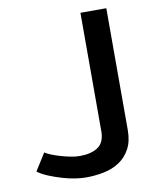

<svg xmlns="http://www.w3.org/2000/svg" viewBox="-83 -799 718 870"><g transform="rotate(-10 276.0 -364.5)"><path d="M465.8 -734.4V-173.8Q465.8 -123 447.3 -88.4Q428.7 -53.7 397.5 -32.7Q366.2 -11.7 325.7 -3.4Q285.2 4.9 242.2 4.9Q220.7 4.9 191.9 0.5Q163.1 -3.9 132.3 -13.2Q101.6 -22.5 73.2 -34.2Q44.9 -45.9 25.4 -60.5L75.2 -139.6Q85 -132.8 103 -125.5Q121.1 -118.2 142.6 -111.8Q164.1 -105.5 187.5 -100.6Q210.9 -95.7 231.4 -95.7Q283.2 -95.7 314 -115.7Q344.7 -135.7 346.7 -183.6V-734.4Z"/></g></svg>

Font: Allerta
Style: Stencil
Weight: 400
Designer: Matt McInerney
Foundry: Matt McInerney
Version: Version 1.0